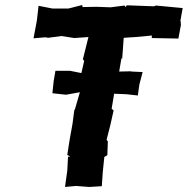

<svg xmlns="http://www.w3.org/2000/svg" viewBox="-20 -738 745 762"><path d="M527 -359 533 -402 546 -452 504 -454 498 -455 453 -454 462 -507 465 -505 471 -588 518 -591 583 -597 582 -587 688 -585 698 -639 697 -653 696 -656 705 -706 599 -716 591 -713 483 -717 479 -710 474 -716 419 -709 363 -711 308 -710 306 -718 251 -704H189L133 -715L127 -662L125 -649L113 -586L160 -590L171 -588L224 -595L275 -587L331 -591L309 -503L314 -496L303 -448L258 -457H200L193 -416L188 -368L242 -362L297 -372L277 -303L275 -302L268 -248L256 -181L247 -123L259 -117L250 -116L247 -61L238 4L282 0L334 4L384 1L388 -56L394 -115L406 -122L408 -177L403 -183L418 -242L431 -300L423 -306L433 -366L482 -364Z"/></svg>

Font: Asimov Print
Style: DIt
Weight: 250
Width: 0
Designer: Google
Version: Version 2.000980: 2014